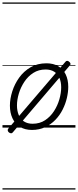

<svg xmlns="http://www.w3.org/2000/svg" viewBox="-20 -1030 629 1550"><path d="M238 19Q181 19 141 -6Q101 -31 80.5 -75.5Q60 -120 60 -177Q60 -232 79 -292Q98 -352 135 -403.5Q172 -455 227 -487Q282 -519 355 -519Q411 -519 450.5 -495.5Q490 -472 510.5 -429Q531 -386 531 -329Q531 -287 520 -239.5Q509 -192 486 -146Q463 -100 427.5 -63Q392 -26 344.5 -3.5Q297 19 238 19ZM243 -31Q301 -31 344 -59.5Q387 -88 416 -133Q445 -178 459.5 -229Q474 -280 474 -325Q474 -369 459.5 -401.5Q445 -434 417 -451.5Q389 -469 348 -469Q292 -469 249 -441.5Q206 -414 176.5 -369.5Q147 -325 132 -274.5Q117 -224 117 -179Q117 -135 131.5 -101Q146 -67 174.5 -49Q203 -31 243 -31ZM83 39Q77 47 68.5 46Q60 45 52 39Q44 32 42.5 24Q41 16 47 8L508 -531Q514 -539 522.5 -539Q531 -539 540 -530Q547 -524 549 -516.5Q551 -509 544 -502ZM0 490H589V500H0ZM0 -20H589V0H0ZM0 -505H589V-500H0ZM0 -1010H589V-1000H0Z"/></svg>

Font: Playwrite TZ Guides
Style: Regular
Weight: 400
Designer: Veronika Burian, José Scaglione
Foundry: TypeTogether
Version: Version 1.003